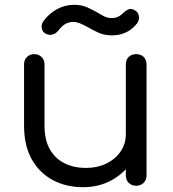

<svg xmlns="http://www.w3.org/2000/svg" viewBox="-20 -772 719 798"><path d="M325 6Q255 6 199.5 -23.5Q144 -53 112 -110Q80 -167 80 -250V-505Q80 -523 92 -535Q104 -547 122 -547Q141 -547 153 -535Q165 -523 165 -505V-250Q165 -190 187.5 -151Q210 -112 249 -93Q288 -74 337 -74Q384 -74 421.5 -92Q459 -110 481 -142Q503 -174 503 -214H561Q559 -151 528 -101.5Q497 -52 444 -23Q391 6 325 6ZM546 0Q527 0 515 -12Q503 -24 503 -43V-505Q503 -524 515 -535.5Q527 -547 546 -547Q565 -547 577 -535.5Q589 -524 589 -505V-43Q589 -24 577 -12Q565 0 546 0ZM445 -625Q413 -625 388.5 -636.5Q364 -648 347 -658Q325 -670 311 -675.5Q297 -681 285 -681Q268 -681 253.5 -673.5Q239 -666 225 -648Q215 -634 200 -629Q185 -624 170 -632Q156 -639 153.5 -655Q151 -671 161 -685Q185 -717 218 -734.5Q251 -752 288 -752Q320 -752 343.5 -741Q367 -730 383 -721Q404 -708 416.5 -702.5Q429 -697 444 -697Q459 -697 470 -702Q481 -707 490 -716Q502 -728 514 -733Q526 -738 541 -729Q555 -721 557.5 -704.5Q560 -688 549 -674Q510 -625 445 -625Z"/></svg>

Font: Comfortaa Medium
Style: Regular
Weight: 500
Designer: Johan Aakerlund
Foundry: Johan Aakerlund
Version: Version 3.104; ttfautohint (v1.8.1.43-b0c9)